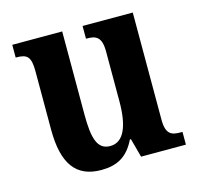

<svg xmlns="http://www.w3.org/2000/svg" viewBox="-85 -627 754 728"><g transform="rotate(-15 292.0 -263.0)"><path d="M227 10C286 10 330 -10 361 -74H365L385 0H561V-50H554C520 -50 496 -56 496 -115V-536H299V-486H302C336 -486 360 -479 360 -420V-224C360 -131 338 -69 283 -69C232 -69 219 -117 219 -210V-536H23V-486H25C68 -486 82 -474 82 -416V-187C82 -52 129 10 227 10Z"/></g></svg>

Font: Noto Serif Tamil Condensed
Style: Bold
Weight: 700
Width: 3
Designer: Indian Type Foundry, Tom Grace, and the Monotype Design Team
Foundry: Monotype Imaging Inc.
Version: Version 2.004